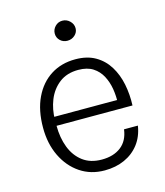

<svg xmlns="http://www.w3.org/2000/svg" viewBox="-103 -739 711 829"><g transform="rotate(-15 252.5 -325.0)"><path d="M263.5 11Q201.5 11 154.2 -20.8Q107 -52.5 80 -108.2Q53 -164 53 -235.5Q53 -313.5 79.8 -369.5Q106.5 -425.5 153.8 -455.5Q201 -485.5 263.5 -485.5Q316 -485.5 352.8 -464.2Q389.5 -443 412 -406.5Q434.5 -370 443.8 -324Q453 -278 451 -229H100.5V-269H415.5L392.5 -254Q394 -286.5 388.8 -318.8Q383.5 -351 369.2 -378Q355 -405 329.5 -421.5Q304 -438 264 -438Q213 -438 179 -411.8Q145 -385.5 128.2 -343.8Q111.5 -302 111.5 -254.5V-230Q111.5 -175.5 128.2 -132Q145 -88.5 178.8 -63Q212.5 -37.5 263.5 -37.5Q316 -37.5 349.2 -63.2Q382.5 -89 389 -139H451Q443.5 -91.5 417.8 -58Q392 -24.5 352.5 -6.8Q313 11 263.5 11ZM252.5 -571.5Q233.5 -571.5 220.2 -584.2Q207 -597 207 -615Q207 -633.5 220.2 -647.2Q233.5 -661 252.5 -661Q272 -661 286 -647.2Q300 -633.5 300 -615Q300 -597 286 -584.2Q272 -571.5 252.5 -571.5Z"/></g></svg>

Font: Karla Light
Style: Regular
Weight: 300
Designer: Jonathan Pinhorn
Version: Version 2.004;gftools[0.9.33]